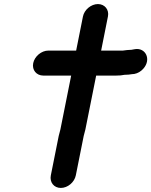

<svg xmlns="http://www.w3.org/2000/svg" viewBox="-20 -779 745 945"><path d="M388.3 -698 354.8 -530H217.8C183.9 -530 150.1 -501.6 143.4 -468C136.7 -434.4 159.4 -407 193.3 -407H330.3L277.3 -142C275.4 -132.3 270.9 -119.5 269 -110L230.2 84C223.4 118.1 245.4 146 279.4 146C313.3 146 346.4 118.1 353.2 84L392 -110C393.8 -119.3 398.3 -131.6 400.3 -142L453.3 -407H551.3C567.3 -407 580.2 -408 594.1 -411H597.1C607.7 -411 618.6 -412 629.7 -414L640.9 -415C658.2 -418.3 673.1 -427 685.5 -441C726 -486.4 697 -545.5 644.2 -537L632.8 -535C630.7 -534.3 628.9 -534 627.6 -534C612.4 -534 597.6 -531.6 584.8 -530H477.8L511.3 -698C518 -731.3 495.5 -759 462 -759C428.6 -759 395 -731.3 388.3 -698Z"/></svg>

Font: Smoothie
Style: It
Weight: 400
Foundry: Cannot Into Space Fonts
Version: Version 0.8